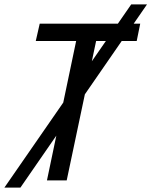

<svg xmlns="http://www.w3.org/2000/svg" viewBox="-71 -822 690 875"><path d="M-51 33 527 -802H599L22 33ZM143 0 276 -635H92L110 -714H568L552 -635H367L233 0Z"/></svg>

Font: Noto Sans Display
Style: Italic
Weight: 400
Italic angle: -12°
Designer: Monotype Design Team
Foundry: Monotype Imaging Inc.
Version: Version 2.003